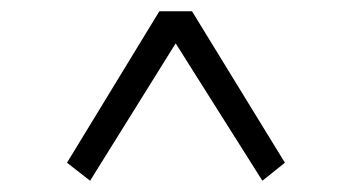

<svg xmlns="http://www.w3.org/2000/svg" viewBox="-20 -550 621 341"><path d="M140 -229 99 -261 263 -530H321L486 -261L446 -229L292 -473Z"/></svg>

Font: GenRyuMin TW M
Style: Regular
Weight: 500
Version: Version 1.501;PS 1;hotconv 16.6.51;makeotf.lib2.5.65220